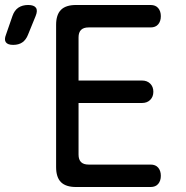

<svg xmlns="http://www.w3.org/2000/svg" viewBox="-125 -750 745 770"><path d="M190 -427H445Q465 -427 477.5 -414.5Q490 -402 490 -382Q490 -362 477.5 -349.5Q465 -337 445 -337H190V-130Q190 -110 200 -100Q210 -90 230 -90H479Q499 -90 509.5 -77.5Q520 -65 520 -45Q520 -25 509.5 -12.5Q499 0 479 0H180Q139 0 119.5 -19.5Q100 -39 100 -80V-650Q100 -691 119.5 -710.5Q139 -730 180 -730H479Q499 -730 509.5 -717.5Q520 -705 520 -685Q520 -665 509.5 -652.5Q499 -640 479 -640H230Q210 -640 200 -630Q190 -620 190 -600ZM-13 -610Q-21 -590 -35.5 -580Q-50 -570 -72 -570Q-94 -570 -101.5 -580.5Q-109 -591 -101 -611L-75 -686Q-67 -709 -51 -719.5Q-35 -730 -12 -730Q11 -730 19 -719Q27 -708 18 -686Z"/></svg>

Font: Maple Mono NF CN
Style: Regular
Weight: 400
Monospace: yes
Designer: subframe7536
Version: Version 7.000